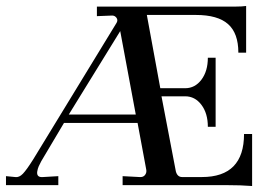

<svg xmlns="http://www.w3.org/2000/svg" viewBox="-40 -619 907 642"><path d="M783 -599V-443H757Q757 -508 722.5 -538.5Q688 -569 615 -569H451L496 -324H579Q612 -324 633.5 -352.5Q655 -381 655 -426H681V-195H655Q655 -240 633.5 -268.5Q612 -297 579 -297H500L548 -46Q553 -27 569 -27H635Q776 -27 776 -171H803V3Q767 0 715 0H370V-30L427 -27Q439 -26 445 -34Q451 -42 449 -52L420 -208H174L98 -80Q93 -71 89.5 -63Q86 -55 84.5 -45.5Q83 -36 87.5 -31Q92 -26 104 -27L155 -30V0H-20V-30L11 -27Q24 -25 36.5 -38Q49 -51 71 -86L350 -543Q355 -552 349.5 -559.5Q344 -567 335 -567L284 -565V-597H749Q769 -597 783 -599ZM362 -515 190 -236H414Z"/></svg>

Font: Unna
Style: Regular
Weight: 400
Designer: Jorge de Buen U.
Foundry: Omnibus-Type
Version: Version 2.006;PS 002.006;hotconv 1.0.70;makeotf.lib2.5.58329